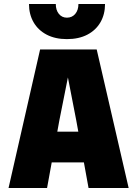

<svg xmlns="http://www.w3.org/2000/svg" viewBox="-20 -947 690 967"><path d="M120 -129V-284H547V-129ZM182 -698H467L628 0H426L364 -341L322 -557L279 -341L217 0H23ZM317 -750Q258 -750 215 -772.5Q172 -795 149 -835Q126 -875 126 -927H261Q261 -896 276.5 -877Q292 -858 317 -858Q343 -858 359 -877Q375 -896 375 -927H509Q509 -875 486 -835Q463 -795 420 -772.5Q377 -750 317 -750Z"/></svg>

Font: Azeret Mono Thin ExtraBold
Style: Regular
Weight: 800
Version: Version 1.002